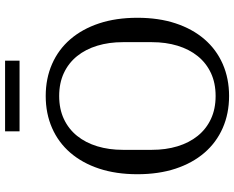

<svg xmlns="http://www.w3.org/2000/svg" viewBox="-103 -807 922 756"><g transform="rotate(-90 358.0 -429.0)"><path d="M358 -41Q409 -41 448.5 -59.5Q488 -78 515 -111.5Q542 -145 556 -191Q570 -237 570 -292V-406Q570 -461 556 -507Q542 -553 515 -586.5Q488 -620 448.5 -638.5Q409 -657 358 -657Q307 -657 267.5 -638.5Q228 -620 201 -586.5Q174 -553 160 -507Q146 -461 146 -406V-292Q146 -237 160 -191Q174 -145 201 -111.5Q228 -78 267.5 -59.5Q307 -41 358 -41ZM358 12Q289 12 232 -13Q175 -38 134.5 -85Q94 -132 72 -198.5Q50 -265 50 -349Q50 -433 72 -499.5Q94 -566 134.5 -613Q175 -660 232 -685Q289 -710 358 -710Q427 -710 484 -685Q541 -660 581.5 -613Q622 -566 644 -499.5Q666 -433 666 -349Q666 -265 644 -198.5Q622 -132 581.5 -85Q541 -38 484 -13Q427 12 358 12ZM219 -870H497V-813H219Z"/></g></svg>

Font: IBM Plex Serif
Style: Regular
Weight: 400
Designer: Mike Abbink, Paul van der Laan, Pieter van Rosmalen
Foundry: Bold Monday
Version: Version 2.6